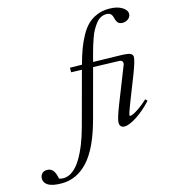

<svg xmlns="http://www.w3.org/2000/svg" viewBox="-418 -836 1071 1200"><g transform="rotate(-15 117.0 -236.0)"><path d="M-166.5 252.9Q-225.6 252.9 -253.2 236.8Q-280.8 220.7 -280.8 193.4Q-280.8 173.8 -269.3 160.9Q-257.8 147.9 -235.8 147.9Q-212.4 147.9 -198.2 164.8Q-184.1 181.6 -176.8 219.7Q-162.1 224.6 -148.9 224.6Q-117.2 224.6 -87.6 202.1Q-58.1 179.7 -34.2 139.9Q-10.3 100.1 9 51.8Q28.3 3.4 43.9 -54.7L137.2 -400.4L67.9 -402.8L68.4 -432.1L145.5 -430.7Q161.1 -487.3 176.3 -528.3Q191.4 -569.3 213.1 -608.4Q234.9 -647.5 260 -671.6Q285.2 -695.8 320.3 -710.4Q355.5 -725.1 398.4 -725.1Q450.2 -725.1 481.4 -706.1Q512.7 -687 512.7 -662.1Q512.7 -644 497.1 -630.9Q481.4 -617.7 459.5 -617.7Q448.2 -617.7 439.9 -621.6Q431.6 -625.5 426.8 -632.8Q421.9 -640.1 419.7 -646Q417.5 -651.9 415.5 -660.2Q411.6 -678.2 402.3 -687.5Q393.1 -696.8 373.5 -696.8Q354 -696.8 336.4 -687.3Q318.8 -677.7 304.9 -659.2Q291 -640.6 280.3 -621.6Q269.5 -602.5 259.8 -574.5Q250 -546.4 244.4 -528.1Q238.8 -509.8 231.4 -482.9L217.3 -429.2L394 -425.3Q440.4 -424.3 456.1 -417Q471.7 -409.7 471.7 -393.6Q471.7 -369.6 439.9 -287.1L377.4 -127.9Q350.6 -59.1 350.6 -47.9Q350.6 -43.9 354.5 -43.9Q361.3 -43.9 374 -49.1Q386.7 -54.2 413.6 -72.5Q440.4 -90.8 471.7 -119.6L483.4 -107.4Q435.5 -54.7 384.5 -21.7Q333.5 11.2 303.7 11.2Q289.1 11.2 280.8 2.7Q272.5 -5.9 272.5 -20.5Q272.5 -46.4 305.7 -130.9L395.5 -358.4Q401.9 -371.1 397.5 -381.8Q393.1 -392.6 377.4 -393.1L209 -398.4L124.5 -84Q77.1 93.3 3.9 173.1Q-69.3 252.9 -166.5 252.9Z"/></g></svg>

Font: Elstob 14pt
Style: Italic
Weight: 400
Italic angle: -20°
Designer: Peter S. Baker
Version: Version 1.015